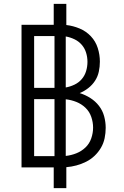

<svg xmlns="http://www.w3.org/2000/svg" viewBox="-20 -863 640 990"><path d="M257 107V0H91V-735H257V-843H322V-734Q357 -730 390.5 -716Q424 -702 448.5 -676Q473 -650 484 -615.5Q495 -581 495 -545Q495 -519 489.5 -493.5Q484 -468 470 -446.5Q456 -425 435.5 -409Q415 -393 391 -383Q420 -374 446 -357.5Q472 -341 490.5 -317Q509 -293 517 -263.5Q525 -234 525 -204Q525 -177 519.5 -150.5Q514 -124 500.5 -101Q487 -78 467.5 -59.5Q448 -41 424 -29Q400 -17 374 -10Q348 -3 322 -1V107ZM156 -410H261V-677H156ZM319 -412Q342 -416 364 -426.5Q386 -437 401.5 -455Q417 -473 424 -496.5Q431 -520 431 -544Q431 -568 424 -591Q417 -614 401.5 -632Q386 -650 364 -660.5Q342 -671 319 -675ZM156 -58H261V-352H156ZM319 -59Q347 -62 373.5 -72.5Q400 -83 420.5 -102.5Q441 -122 450.5 -149.5Q460 -177 460 -205Q460 -205 460 -205Q460 -205 460 -205Q460 -233 450.5 -260.5Q441 -288 420.5 -307.5Q400 -327 373.5 -337.5Q347 -348 319 -351Z"/></svg>

Font: Iosevka Custom Light Extended
Style: Regular
Weight: 300
Width: 7
Monospace: yes
Designer: Belleve Invis
Foundry: Belleve Invis
Version: Version 11.2.4; ttfautohint (v1.8.4)